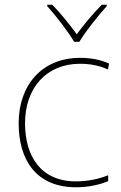

<svg xmlns="http://www.w3.org/2000/svg" viewBox="-20 -783 512 813"><path d="M294 -606H316C340 -647 395 -716 432 -757V-763H411C374 -726 333 -676 305 -638C277 -676 238 -726 201 -763H180V-757C217 -716 270 -647 294 -606ZM302 10C357 10 405 -2 438 -16V-41C399 -25 350 -15 302 -15C150 -15 86 -125 86 -261C86 -409 175 -513 319 -513C357 -513 397 -507 437 -489L442 -514C405 -530 367 -538 319 -538C157 -538 59 -422 59 -261C59 -106 133 10 302 10Z"/></svg>

Font: Noto Sans Arabic Thin
Style: Regular
Weight: 100
Designer: Monotype Design Team, Nadine Chahine, Nizar Qandah and Khaled Hosny
Foundry: Monotype Imaging Inc.
Version: Version 2.012